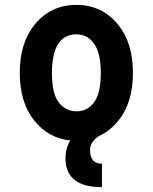

<svg xmlns="http://www.w3.org/2000/svg" viewBox="-20 -567 626 787"><path d="M293 -426.3Q240.7 -426.3 215.3 -381.8Q192.9 -341.3 192.9 -268.6Q192.9 -191.4 215.3 -155.3Q243.7 -110.8 294.4 -110.8Q342.8 -110.8 370.6 -155.3Q393.1 -191.9 393.1 -268.6Q393.1 -341.8 370.6 -379.9Q343.3 -426.3 293 -426.3ZM268.1 8.8Q180.2 0 122.1 -70.8Q61 -145 61 -268.6Q61 -391.6 122.1 -466.3Q188 -546.9 293 -546.9Q397.9 -546.9 463.9 -466.3Q524.9 -391.6 524.9 -268.6Q524.9 -144.5 463.9 -70.8Q429.2 -28.8 384.3 -8.8Q349.1 15.6 349.1 48.3Q349.1 104 397.9 104V200.2Q248.5 200.2 248.5 82Q248.5 40.5 268.1 8.8Z"/></svg>

Font: Consola Mono
Style: Bold
Weight: 700
Monospace: yes
Designer: Wojciech Kalinowski "wmk69" (wmk69@o2.pl)
Foundry: Wojciech Kalinowski "wmk69" (wmk69@o2.pl)
Version: Version 2.1.0